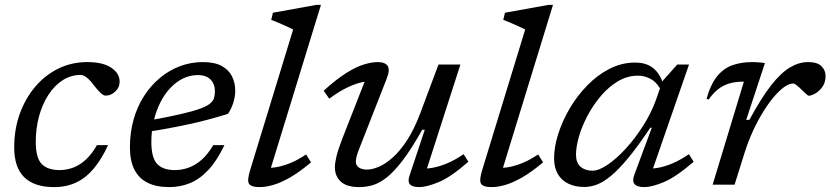

<svg xmlns="http://www.w3.org/2000/svg" viewBox="-20 -754 3391 784"><path d="M309.5 -448Q269.5 -448 236 -426.5Q202.5 -405 177.8 -367Q153 -329 139.5 -279.5Q126 -230 126 -174.5Q126 -109.5 150.2 -84.5Q174.5 -59.5 222.5 -59.5Q252 -59.5 278.8 -69.5Q305.5 -79.5 330 -101.8Q354.5 -124 376 -161.5H421.5Q395 -104.5 363.2 -66.2Q331.5 -28 291.5 -9Q251.5 10 200.5 10Q120.5 10 79.2 -30Q38 -70 38 -152.5Q38 -225.5 60.5 -288.5Q83 -351.5 123.2 -399.2Q163.5 -447 218 -473.8Q272.5 -500.5 336.5 -500.5Q400 -500.5 434.2 -477.5Q468.5 -454.5 468.5 -421Q468.5 -396.5 450.5 -380Q432.5 -363.5 411.5 -363.5Q402.5 -363.5 390.8 -374.5Q379 -385.5 363.5 -405.5Q348 -426.5 334.5 -437.2Q321 -448 309.5 -448Z M788 -447.5Q756.5 -447.5 728 -433.8Q699.5 -420 675.8 -395Q652 -370 634.8 -335.8Q617.5 -301.5 607.8 -260.5Q598 -219.5 598 -174.5Q598 -109.5 621.8 -84.5Q645.5 -59.5 693.5 -59.5Q723.5 -59.5 751.2 -69.8Q779 -80 804 -102.2Q829 -124.5 851 -161.5H896.5Q865.5 -97 830.2 -59.5Q795 -22 755.2 -6Q715.5 10 671.5 10Q618 10 582.2 -8Q546.5 -26 528.5 -62Q510.5 -98 510.5 -152.5Q510.5 -213 525.5 -266Q540.5 -319 568.2 -362Q596 -405 633.2 -436Q670.5 -467 715 -483.8Q759.5 -500.5 808 -500.5Q856 -500.5 885 -484.8Q914 -469 927.2 -442.5Q940.5 -416 940.5 -383.5Q940.5 -359 932.2 -333.2Q924 -307.5 910.5 -289Q870.5 -276.5 829.2 -265.5Q788 -254.5 747 -245.8Q706 -237 666.5 -229.8Q627 -222.5 590 -217L593 -263Q668 -276.5 716.8 -287.8Q765.5 -299 794.2 -309.2Q823 -319.5 836.5 -330.2Q850 -341 853.8 -353.5Q857.5 -366 857.5 -381Q857.5 -401.5 849.5 -416.2Q841.5 -431 826.2 -439.2Q811 -447.5 788 -447.5Z M1177 -633.5Q1168 -638.5 1152.2 -645.5Q1136.5 -652.5 1119.2 -660Q1102 -667.5 1087.5 -673L1094.5 -702L1271.5 -734H1290.5L1078 -42L1063.5 -69Q1085 -67 1111.8 -72Q1138.5 -77 1168.5 -89.5Q1198.5 -102 1230 -123.5L1250 -91Q1202.5 -51 1163.8 -29Q1125 -7 1094.5 1.5Q1064 10 1040 10Q1006.5 10 997.2 -3Q988 -16 1001 -58Z M1652.5 -38 1714.5 -224H1704Q1661 -147.5 1625.8 -101Q1590.5 -54.5 1560.5 -30.5Q1530.5 -6.5 1502.8 1.8Q1475 10 1447 10Q1395 10 1371.2 -12.8Q1347.5 -35.5 1347.5 -70.5Q1347.5 -88.5 1353.8 -115.2Q1360 -142 1379 -191L1480.5 -450L1495 -421.5Q1474 -423 1447 -415.5Q1420 -408 1389.2 -392.2Q1358.5 -376.5 1324.5 -351L1301.5 -383.5Q1355 -432 1396 -457.2Q1437 -482.5 1468.2 -491.5Q1499.5 -500.5 1522.5 -500.5Q1552.5 -500.5 1563 -484.8Q1573.5 -469 1558.5 -431.5L1447 -147Q1440.5 -131 1436.8 -117.8Q1433 -104.5 1433 -95Q1433 -78.5 1445.5 -70Q1458 -61.5 1479 -61.5Q1499 -61.5 1525.8 -72.5Q1552.5 -83.5 1582.5 -109.8Q1612.5 -136 1642 -181Q1671.5 -226 1697 -294L1770.5 -490.5H1860L1714.5 -38.5L1698 -66.5Q1719.5 -64 1747.2 -69Q1775 -74 1807 -87.5Q1839 -101 1873 -124.5L1892.5 -93.5Q1820.5 -30.5 1771 -10.2Q1721.5 10 1692 10Q1663 10 1653.5 -1.8Q1644 -13.5 1652.5 -38Z M2124.5 -633.5Q2115.5 -638.5 2099.8 -645.5Q2084 -652.5 2066.8 -660Q2049.5 -667.5 2035 -673L2042 -702L2219 -734H2238L2025.5 -42L2011 -69Q2032.5 -67 2059.2 -72Q2086 -77 2116 -89.5Q2146 -102 2177.5 -123.5L2197.5 -91Q2150 -51 2111.2 -29Q2072.5 -7 2042 1.5Q2011.5 10 1987.5 10Q1954 10 1944.8 -3Q1935.5 -16 1948.5 -58Z M2570 -40 2641.5 -232.5H2635.5Q2585 -157 2545.8 -109.5Q2506.5 -62 2475 -36Q2443.5 -10 2417 -0.2Q2390.5 9.5 2365.5 9.5Q2329 9.5 2301.2 -3.8Q2273.5 -17 2258 -43Q2242.5 -69 2242.5 -107.5Q2242.5 -153.5 2259.2 -206.5Q2276 -259.5 2306.2 -311Q2336.5 -362.5 2377.8 -405Q2419 -447.5 2468.8 -473Q2518.5 -498.5 2573.5 -498.5Q2620 -498.5 2648 -475.2Q2676 -452 2688.5 -409L2682.5 -379Q2665.5 -414.5 2640.2 -429.8Q2615 -445 2584.5 -445Q2542.5 -445 2504.5 -422.8Q2466.5 -400.5 2435 -363.8Q2403.5 -327 2380.2 -283.8Q2357 -240.5 2344.5 -198Q2332 -155.5 2332 -122Q2332 -89.5 2350.5 -73.2Q2369 -57 2399.5 -57Q2425.5 -57 2461.8 -81.8Q2498 -106.5 2535.8 -147.8Q2573.5 -189 2606.2 -240.5Q2639 -292 2658.5 -346L2685 -422.5L2745.5 -490.5H2793.5L2636.5 -37.5L2617.5 -66.5Q2639.5 -64 2667 -68.8Q2694.5 -73.5 2726.8 -87.2Q2759 -101 2793 -124.5L2812.5 -93.5Q2740 -31 2690.8 -10.5Q2641.5 10 2611.5 10Q2581.5 10 2571 -2.5Q2560.5 -15 2570 -40Z M3017.5 -420.5Q3016.5 -420.5 3015 -420.5Q3013.5 -420.5 3012 -420.5Q2983.5 -420.5 2959 -413.5Q2934.5 -406.5 2913.5 -390.5Q2892.5 -374.5 2873.5 -347.5L2865 -350.5Q2881.5 -409.5 2908 -442.2Q2934.5 -475 2970.8 -487.8Q3007 -500.5 3052 -500.5Q3060 -500.5 3068.5 -500Q3077 -499.5 3086 -498.8Q3095 -498 3103.5 -496.5L3027 -264.5H3040Q3088 -353.5 3128.2 -405Q3168.5 -456.5 3205.5 -478.5Q3242.5 -500.5 3279.5 -500.5Q3317.5 -500.5 3334.2 -483.8Q3351 -467 3351 -444Q3351 -417 3338 -399Q3325 -381 3308.5 -372Q3292 -363 3282 -363Q3279.5 -363 3271.5 -370.5Q3263.5 -378 3253.5 -387.5Q3243.5 -397.5 3234 -405.2Q3224.5 -413 3219 -413Q3202 -413 3181 -397.8Q3160 -382.5 3137.8 -355.8Q3115.5 -329 3093.8 -293.2Q3072 -257.5 3053.2 -216.2Q3034.5 -175 3021 -132L2979.5 0H2890Z"/></svg>

Font: Newsreader 9pt
Style: Italic
Weight: 400
Italic angle: -17°
Designer: Hugues Gentile
Foundry: Production Type
Version: Version 1.003